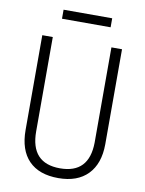

<svg xmlns="http://www.w3.org/2000/svg" viewBox="-94 -927 759 1003"><g transform="rotate(10 285.0 -425.5)"><path d="M497.1 -710.9V-206.5Q496.6 -103.5 441.7 -46.9Q386.7 9.8 285.6 9.8Q183.1 9.8 128.7 -46.1Q74.2 -102.1 74.2 -208.5V-710.9H129.9V-210.4Q129.9 -42 285.6 -42Q439 -42 440.9 -205.6V-710.9ZM418.5 -813.5H160.6V-861.3H418.5Z"/></g></svg>

Font: MAUL Condensed Light
Style: Light
Weight: 300
Designer: MAUL
Version: Version 2.137; 2017; ttfautohint (v1.8.3)